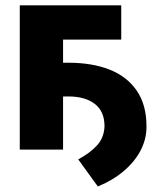

<svg xmlns="http://www.w3.org/2000/svg" viewBox="-20 -550 609 706"><path d="M425.8 -404.3H211.9V-319.3H232.4Q318.4 -319.3 382.6 -294.2Q446.8 -269 482.7 -216.8Q518.6 -164.6 518.6 -85.9Q519.5 -42.5 499 -0.7Q478.5 41 438 76.4Q397.5 111.8 339.8 135.7L267.6 36.1Q312 12.2 337.4 -16.1Q362.8 -44.4 364.3 -85.9Q364.3 -140.6 328.4 -168Q292.5 -195.3 232.4 -195.3H211.9V0H52.7V-530.3H425.8Z"/></svg>

Font: Pretendard Std ExtraBold
Style: Regular
Weight: 800
Designer: Base glyphs from Inter by Rasmus Andersson; Hangeul glyphs from Noto Sans CJK(Source Han Sans) by Jang Soo-young and Kan
Foundry: Kil Hyung-jin
Version: Version 1.309